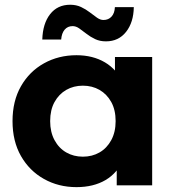

<svg xmlns="http://www.w3.org/2000/svg" viewBox="-20 -777 730 805"><path d="M300.7 7.6Q225.5 7.6 164.4 -26.6Q103.3 -60.8 67.9 -122.8Q32.5 -184.8 32.5 -269.2Q32.5 -353.6 67.9 -415.5Q103.3 -477.5 164.4 -511.5Q225.5 -545.5 300.7 -545.5Q369.1 -545.5 419.9 -515.6Q470.7 -485.7 499.1 -424.8Q527.4 -363.8 527.4 -269.2Q527.4 -174.8 500.3 -113.3Q473.1 -51.8 422.5 -22.1Q371.9 7.6 300.7 7.6ZM327.5 -120.1Q366.4 -120.1 397.3 -137.9Q428.1 -155.6 446.5 -189.5Q464.8 -223.3 464.8 -269.2Q464.8 -316 446.5 -349.2Q428.1 -382.3 397.3 -400.1Q366.4 -417.8 327.5 -417.8Q288.7 -417.8 257.8 -400.1Q226.9 -382.3 208.6 -349.2Q190.3 -316 190.3 -269.2Q190.3 -223.3 208.6 -189.5Q226.9 -155.6 257.8 -137.9Q288.7 -120.1 327.5 -120.1ZM469.4 0V-110.2L472 -269.8L462 -429.3V-537.9H618V0ZM424.1 -603.6Q398.5 -603.6 378.5 -613.2Q358.5 -622.8 342.2 -635.6Q325.9 -648.3 312.2 -657.9Q298.5 -667.5 284.5 -667.5Q263.7 -667.5 251.1 -652.7Q238.5 -637.8 236.5 -611.2H157.3Q159.3 -678.2 190.1 -717.6Q221 -757.1 274.1 -757.1Q299.7 -757.1 320 -747.5Q340.3 -737.9 356.6 -725.2Q372.9 -712.5 386.8 -702.8Q400.7 -693.2 413.7 -693.2Q434.9 -693.2 447.8 -707.6Q460.7 -721.9 461.7 -747.1H541Q540 -683.2 508.6 -643.4Q477.2 -603.6 424.1 -603.6Z"/></svg>

Font: Montserrat Alternates Thin
Style: Regular
Weight: 100
Designer: Julieta Ulanovsky
Foundry: Julieta Ulanovsky
Version: Version 9.000